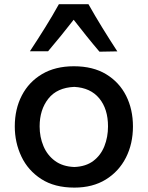

<svg xmlns="http://www.w3.org/2000/svg" viewBox="-20 -854 682 887"><path d="M323.7 12.7Q231.9 12.7 170.7 -26.9Q109.4 -66.4 78.9 -130.9Q48.3 -195.3 48.3 -270Q48.3 -350.1 80.8 -412.8Q113.3 -475.6 174.3 -511.7Q235.4 -547.9 321.3 -547.9Q409.7 -547.9 470.5 -511Q531.2 -474.1 562.7 -411.4Q594.2 -348.6 594.2 -270Q594.2 -189.9 561.8 -126Q529.3 -62 468.8 -24.7Q408.2 12.7 323.7 12.7ZM323.2 -82.5Q376.5 -84.5 410.9 -110.4Q445.3 -136.2 462.2 -178.5Q479 -220.7 479 -270Q479 -350.6 438.5 -399.7Q397.9 -448.7 323.2 -452.6Q243.7 -449.2 203.4 -398.2Q163.1 -347.2 163.1 -270Q163.1 -221.2 180.7 -179.2Q198.2 -137.2 233.9 -110.8Q269.5 -84.5 323.2 -82.5ZM439.5 -615.2Q408.7 -651.4 378.9 -688.5Q349.1 -725.6 320.3 -762.7Q292 -726.6 262.5 -689.9Q232.9 -653.3 202.1 -617.2H118.2Q154.3 -671.9 188.2 -726.3Q222.2 -780.8 252 -834.5H388.7Q418.9 -780.8 452.6 -726.1Q486.3 -671.4 522 -616.7Z"/></svg>

Font: Pinar DS4-Medium
Style: Regular
Weight: 500
Designer: Amin Abedi
Version: Version 2.000